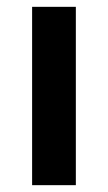

<svg xmlns="http://www.w3.org/2000/svg" viewBox="-20 -542 316 562"><path d="M74 0V-522H202V0Z"/></svg>

Font: IBM Plex Arabic SemiBold
Style: Regular
Weight: 600
Designer: Mike Abbink, Paul van der Laan, Pieter van Rosmalen, Wael Morcos, Khajak Apelian
Foundry: Bold Monday
Version: Version 1.0